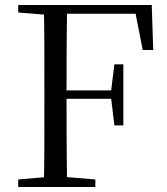

<svg xmlns="http://www.w3.org/2000/svg" viewBox="-20 -748 669 768"><path d="M52.8 0V-30.1L190.9 -42.1H217.6L361.4 -30.1V0ZM155.3 0Q157.3 -83.6 157.4 -167.7Q157.5 -251.7 157.5 -336.8V-391.1Q157.5 -476.1 157.4 -560.4Q157.3 -644.8 155.3 -728H248.3Q247.1 -645.2 246.6 -559.4Q246.1 -473.5 246.1 -379.9V-357.6Q246.1 -257.3 246.6 -170.7Q247.1 -84.1 248.3 0ZM202.2 -352.7V-386.4H446.1V-352.7ZM437.6 -246.3 424.2 -356.7V-383L437.6 -490.8H473.4V-246.3ZM52.8 -698V-728H202.2V-686.9H190.9ZM550.9 -548 516.8 -721.7 562.6 -693H202.2V-728H587L592.9 -548Z"/></svg>

Font: Noto Serif TC
Style: Regular
Weight: 200
Designer: Ryoko NISHIZUKA 西塚涼子 (kana & ideographs); Frank Grießhammer (Latin, Greek & Cyrillic); Wenlong ZHANG 张文龙 (bopomofo); San
Foundry: Adobe
Version: Version 2.001;hotconv 1.1.0;makeotfexe 2.6.0